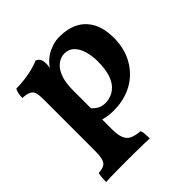

<svg xmlns="http://www.w3.org/2000/svg" viewBox="-188 -614 1006 1006"><g transform="rotate(-45 315.5 -111.0)"><path d="M247.1 -385.7Q258.3 -401.9 268.1 -411.1Q279.3 -423.8 298.8 -436.5Q318.4 -449.2 344.2 -458Q370.1 -466.8 400.4 -466.8Q459 -466.8 502.7 -444.8Q546.4 -422.9 571.8 -377.4Q597.2 -332 597.2 -259.8Q597.2 -181.2 562.7 -120.1Q528.3 -59.1 467.3 -25.1Q406.2 8.8 324.2 8.8Q301.3 8.8 282.2 5.4Q267.6 2.9 251 -1.5V68.8Q251 111.8 260.5 136Q270 160.2 291.5 170.7Q313 181.2 350.1 184.1Q355 195.8 356.2 211.9Q357.4 228 357.4 245.1Q340.3 244.1 314.7 243.7Q289.1 243.2 260 242.7Q231 242.2 203.1 242.2Q158.2 242.2 110.1 242.7Q62 243.2 34.2 245.1Q34.2 224.1 35.6 209.5Q37.1 194.8 40 184.1Q67.4 182.1 82.3 174.1Q97.2 166 102.8 144.5Q108.4 123 108.4 84V-295.9Q108.4 -325.2 103.8 -341.6Q99.1 -357.9 83.7 -366.5Q68.4 -375 35.2 -377Q35.2 -392.1 37.6 -406.5Q40 -420.9 47.4 -434.1Q100.1 -434.1 149.7 -444.6Q199.2 -455.1 222.2 -466.8Q236.3 -461.9 243.7 -449.5Q251 -437 251 -413.1Q251 -400.4 247.1 -385.7ZM251 -84.5Q263.7 -71.3 277.3 -62.5Q297.4 -49.8 326.2 -49.8Q344.2 -49.8 365.7 -57.4Q387.2 -64.9 406.7 -84.5Q426.3 -104 438.2 -140.4Q450.2 -176.8 450.2 -233.9Q450.2 -275.9 439.7 -310.5Q429.2 -345.2 408.2 -365.7Q387.2 -386.2 355 -386.2Q330.1 -386.2 306.2 -369.6Q282.2 -353 266.6 -315.4Q251 -277.8 251 -216.3Z"/></g></svg>

Font: Abu Sayed
Style: Regular
Weight: 400
Designer: Jayed Ahsan Saad
Foundry: Codepotro
Version: Codepotro Abu Sayed;Version 0.800